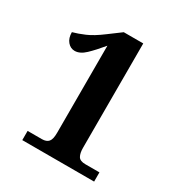

<svg xmlns="http://www.w3.org/2000/svg" viewBox="-169 -837 898 956"><g transform="rotate(30 279.5 -359.0)"><path d="M97 0V-53H179Q205 -53 217 -67Q229 -81 229 -118V-619Q191 -573 160.5 -544Q130 -515 100 -515Q76 -515 59 -535Q42 -555 42 -589Q72 -597 109.5 -613Q147 -629 196 -666L266 -718H378V-118Q378 -87 388 -70Q398 -53 429 -53H510V0Z"/></g></svg>

Font: Noto Serif Vithkuqi
Style: Bold
Weight: 700
Version: Version 1.005